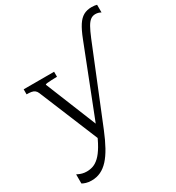

<svg xmlns="http://www.w3.org/2000/svg" viewBox="-226 -889 1153 1257"><g transform="rotate(-30 350.0 -261.0)"><path d="M318 -42 307 -9 270 16 83 -437Q77 -451 67 -458.5Q57 -466 42.5 -468.5Q28 -471 8 -471H7V-509H237V-471H235Q216 -471 195.5 -470Q175 -469 161.5 -467.5Q148 -466 148 -462ZM507 -599Q530 -658 551.5 -691Q573 -724 599 -738.5Q625 -753 661 -753Q673 -753 683.5 -751.5Q694 -750 700 -748V-690Q691 -695 681 -698Q671 -701 659 -701Q638 -701 622 -689Q606 -677 591 -650.5Q576 -624 557 -578L329 -17Q303 47 277 94Q251 141 223.5 171Q196 201 164.5 216Q133 231 95 231Q71 231 53.5 225.5Q36 220 26 214V145Q29 146 39 151Q49 156 64 160Q79 164 97 164Q122 164 145 156Q168 148 191.5 126Q215 104 239.5 62.5Q264 21 290 -44L296 -60Z"/></g></svg>

Font: Roboto Serif 36pt Light
Style: Regular
Weight: 300
Designer: Greg Gazdowicz
Foundry: Commercial Type
Version: Version 1.008